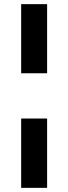

<svg xmlns="http://www.w3.org/2000/svg" viewBox="-20 -725 329 925"><path d="M82 -372V-705H207V-372ZM82 180V-154H207V180Z"/></svg>

Font: Nunito Sans 12pt ExtraLight
Style: Regular
Weight: 200
Designer: Vernon Adams
Foundry: Vernon Adams
Version: Version 3.101;gftools[0.9.27]